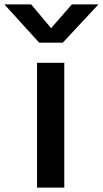

<svg xmlns="http://www.w3.org/2000/svg" viewBox="-93 -847 465 867"><path d="M74.2 0V-563.5H197.3V0ZM-73.2 -827.1H47.9L137.7 -719.7L231.4 -827.1H351.6L190.4 -654.3H84Z"/></svg>

Font: Gothic A1
Style: Bold
Weight: 700
Version: Version 2.50